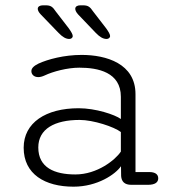

<svg xmlns="http://www.w3.org/2000/svg" viewBox="-20 -694 659 722"><path d="M240.5 -547.5C246.5 -547.5 253.5 -551 253.5 -558.5C253.5 -564.5 248.5 -573.5 239 -587L190 -650.5C178 -668.5 171 -674 151.5 -674H141C130.5 -674 122 -669.5 122 -661C122 -655.5 125 -648.5 133 -640L200.5 -570C215.5 -554.5 228 -547.5 240.5 -547.5ZM381 -547.5C386.5 -547.5 394 -551 394 -558.5C394 -564.5 389 -573.5 379.5 -587L330.5 -650.5C318.5 -668.5 311 -674 292 -674H281.5C271 -674 263 -669.5 263 -661C263 -655.5 266 -648.5 273.5 -640L340.5 -570C355.5 -554.5 368 -547.5 381 -547.5ZM474 1H536C563.5 1 575 -8.5 575 -23.5C575 -38.5 563.5 -47 541.5 -47H489.5V-340C489.5 -455 379.5 -487.5 287 -487.5C221 -487.5 160 -471 125 -455C109 -447 98 -438.5 98 -426.5C98 -413.5 108.5 -404 124 -404C130.5 -404 139 -406 148.5 -410.5C179 -425 233 -439.5 278.5 -439.5C348.5 -439.5 434.5 -422.5 434.5 -330V-246.5C412 -263 339.5 -287 276 -287C152 -287 69 -232.5 69 -138.5C69 -39 149 8 256.5 8C347 8 414.5 -39 435 -69L435.5 -32C437 -11.5 448 1 474 1ZM434.5 -197.5V-124C414 -93 346 -38 263.5 -38C185 -38 124 -63.5 124 -139.5C124 -209 185 -243 279.5 -243C331 -243 409.5 -217 434.5 -197.5Z"/></svg>

Font: RTM Light Light
Style: Regular
Weight: 300
Designer: after Tyler Finck
Foundry: An Endless Supply
Version: Version 1.000;Glyphs 3.2.1 (3258)